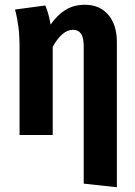

<svg xmlns="http://www.w3.org/2000/svg" viewBox="-20 -566 564 805"><path d="M470 -389V219L331 204V-371Q331 -409 319.5 -425Q308 -441 286 -441Q241 -441 201 -370V0H62V-375Q62 -455 43 -526L170 -543Q185 -508 192 -463Q221 -504 255.5 -525Q290 -546 336 -546Q398 -546 434 -504Q470 -462 470 -389Z"/></svg>

Font: Fira Sans Condensed SemiBold
Style: Regular
Weight: 600
Width: 3
Designer: bBox Type GmbH & Carrois Corporate GbR & Edenspiekermann AG
Foundry: bBox Type GmbH & Carrois Corporate GbR & Edenspiekermann AG
Version: Version 4.301